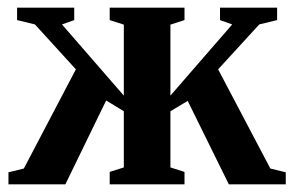

<svg xmlns="http://www.w3.org/2000/svg" viewBox="-20 -479 765 499"><path d="M467.8 -216.8 422.9 -189.9V-43.9L459.5 -32.2V0H265.1V-32.2L301.8 -43.9V-189.9L255.9 -217.8L149.9 0H2V-31.2L42 -41L177.2 -298.8L70.8 -415.5L24.4 -426.8V-459H172.9V-426.8L141.1 -415.5L301.8 -230.5V-415L265.1 -426.8V-459H459.5V-426.8L422.9 -415V-230.5L583.5 -415.5L551.8 -426.8V-459H700.2V-426.8L653.8 -415.5L546.9 -298.8L682.6 -41L722.7 -31.2V0H574.7Z"/></svg>

Font: Tinos
Style: Bold
Weight: 700
Designer: Steve Matteson
Foundry: Monotype Imaging Inc.
Version: Version 1.23